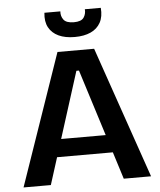

<svg xmlns="http://www.w3.org/2000/svg" viewBox="-58 -911 798 960"><g transform="rotate(-5 341.0 -430.5)"><path d="M21 0 249 -660H433L661 0H524L348 -558H335L158 0ZM142 -136V-225H558V-136ZM201 -861H281Q279 -837 292.5 -819Q306 -801 344 -801Q381 -801 393.5 -819Q406 -837 404 -861H484Q488 -817 471.5 -787Q455 -757 422 -742Q389 -727 342 -727Q294 -727 261 -742.5Q228 -758 212 -787.5Q196 -817 201 -861Z"/></g></svg>

Font: Bricolage Grotesque 18pt SemiBold
Style: Regular
Weight: 600
Version: Version 1.001;gftools[0.9.33.dev8+g029e19f]